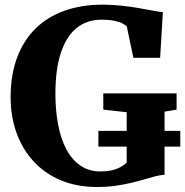

<svg xmlns="http://www.w3.org/2000/svg" viewBox="-20 -772 775 804"><path d="M386.5 11Q301 11 233.8 -17.5Q166.5 -46 119.8 -97.2Q73 -148.5 48.8 -216.8Q24.5 -285 24.5 -364.5Q24.5 -458 51.5 -530.5Q78.5 -603 128.5 -652.2Q178.5 -701.5 249.8 -727Q321 -752.5 410 -752.5Q450.5 -752.5 489.2 -748.2Q528 -744 562 -738Q596 -732 621.8 -727.2Q647.5 -722.5 662 -721L650.5 -530H538.5L511 -661Q506.5 -666.5 494 -673.2Q481.5 -680 459.8 -684.8Q438 -689.5 405 -689.5Q343.5 -689.5 300.5 -654.5Q257.5 -619.5 234.8 -550.5Q212 -481.5 212 -379.5Q212 -310 223.2 -250.8Q234.5 -191.5 257.5 -147.5Q280.5 -103.5 316.5 -78.8Q352.5 -54 401 -54Q426.5 -54 446.8 -58.5Q467 -63 483 -71.5Q499 -80 510.5 -91V-302L412.5 -313V-381H719.5V-313L669 -304.5V-40Q651.5 -39.5 630.8 -34Q610 -28.5 584.8 -21Q559.5 -13.5 529 -6.2Q498.5 1 463.2 6Q428 11 386.5 11ZM392 -158V-224H735V-158Z"/></svg>

Font: Merriweather 24pt ExtraBold
Style: Regular
Weight: 800
Version: Version 2.100